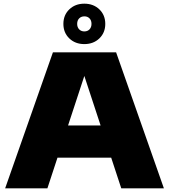

<svg xmlns="http://www.w3.org/2000/svg" viewBox="-20 -1025 920 1045"><path d="M8 0 268 -740H612L872 0H640L429 -642H449L238 0ZM250 -167 305 -342H574L628 -167ZM439 -785Q389.5 -785 357.2 -816Q325 -847 325 -895Q325 -943 357.2 -974Q389.5 -1005 439 -1005Q488.5 -1005 520.8 -974Q553 -943 553 -895Q553 -847 520.8 -816Q488.5 -785 439 -785ZM439 -854Q456.5 -854 467.2 -865.2Q478 -876.5 478 -895Q478 -914 467.2 -925Q456.5 -936 439.5 -936Q422 -936 411 -925Q400 -914 400 -895Q400 -876.5 411 -865.2Q422 -854 439 -854Z"/></svg>

Font: Encode Sans SC Expanded Black
Style: Regular
Weight: 900
Width: 7
Designer: Multiple Designers
Foundry: Impallari Type
Version: Version 3.002